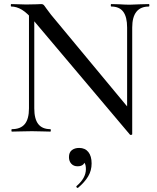

<svg xmlns="http://www.w3.org/2000/svg" viewBox="-20 -645 770 941"><path d="M122 -602 148 -600V-114Q148 -62 167.5 -37Q187 -12 227 -12Q229 -12 229 -6Q229 0 227 0Q201 0 187 -1L136 -2L82 -1Q67 0 38 0Q36 0 36 -6Q36 -12 38 -12Q81 -12 101.5 -37Q122 -62 122 -114ZM617 15 146 -543Q113 -582 87 -597.5Q61 -613 35 -613Q33 -613 33 -619Q33 -625 35 -625L74 -624Q86 -623 108 -623L159 -624Q169 -625 182 -625Q190 -625 194 -621Q198 -617 206 -605L230 -573L620 -103L628 13Q628 15 623.5 16Q619 17 617 15ZM628 13 603 -18V-510Q603 -562 584 -587.5Q565 -613 525 -613Q523 -613 523 -619Q523 -625 525 -625L565 -624Q595 -622 616 -622Q634 -622 668 -624L710 -625Q712 -625 712 -619Q712 -613 710 -613Q628 -613 628 -510ZM361 276Q357 276 355 272.5Q353 269 355 267Q401 228 401 184Q401 163 394.5 154Q388 145 376 142L397 132Q398 151 388.5 160.5Q379 170 360 170Q341 170 329.5 157.5Q318 145 318 125Q318 102 332 91Q346 80 368 80Q397 80 413 100Q429 120 429 156Q429 191 412 219.5Q395 248 363 275Z"/></svg>

Font: Cormorant Unicase Medium
Style: Regular
Weight: 500
Designer: Christian Thalmann (Catharsis Fonts)
Foundry: Catharsis Fonts
Version: Version 4.000